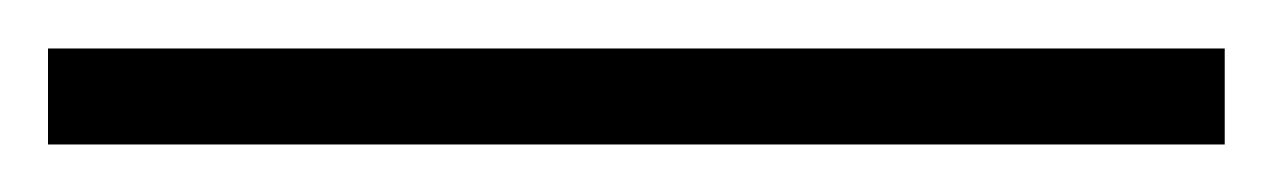

<svg xmlns="http://www.w3.org/2000/svg" viewBox="-21 139 530 80"><path d="M-1 159.2V199.2H489.3V159.2Z"/></svg>

Font: Yaldevi Colombo Light
Style: Regular
Weight: 300
Designer: Sol Matas, Denzil Rajitha, Kosala Senevirathne and Pathum Egodawatta
Foundry: Mooniak
Version: Version 1.020 ; ttfautohint (v1.6)